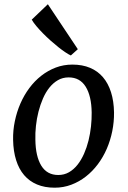

<svg xmlns="http://www.w3.org/2000/svg" viewBox="-20 -871 599 901"><path d="M41.5 -214.4Q40.5 -258.8 49.6 -302.2Q58.6 -345.7 75.7 -385Q92.8 -424.3 117.7 -457.8Q142.6 -491.2 173.8 -515.6Q205.1 -540 241.7 -554Q278.3 -567.9 319.8 -567.9Q366.7 -567.9 402.6 -552.7Q438.5 -537.6 463.1 -508.8Q487.8 -480 501 -438.2Q514.2 -396.5 515.1 -343.3Q515.6 -298.8 506.8 -255.4Q498 -211.9 481 -172.6Q463.9 -133.3 439 -100.1Q414.1 -66.9 382.8 -42.5Q351.6 -18.1 314.7 -4.2Q277.8 9.8 236.3 9.8Q189.5 9.8 153.6 -5.4Q117.7 -20.5 93.3 -49.1Q68.8 -77.6 55.7 -119.4Q42.5 -161.1 41.5 -214.4ZM253.4 -49.8Q281.2 -49.8 303.7 -62.7Q326.2 -75.7 343.8 -97.9Q361.3 -120.1 374.3 -149.4Q387.2 -178.7 395.3 -211.2Q403.3 -243.7 407 -277.6Q410.6 -311.5 410.2 -342.8Q409.2 -420.4 382.1 -464.1Q355 -507.8 302.2 -507.8Q274.4 -507.8 252 -494.9Q229.5 -481.9 211.9 -460Q194.3 -438 181.6 -408.7Q168.9 -379.4 160.6 -346.9Q152.3 -314.5 148.7 -280.5Q145 -246.6 146 -215.3Q147 -137.2 173.8 -93.5Q200.7 -49.8 253.4 -49.8ZM312.5 -610.8Q302.2 -615.2 286.9 -625.5Q271.5 -635.7 253.7 -649.9Q235.8 -664.1 217 -680.9Q198.2 -697.8 181.4 -714.8Q164.6 -731.9 150.6 -748.5Q136.7 -765.1 128.9 -778.8L204.6 -851.1L345.2 -640.1L312.5 -610.8Z"/></svg>

Font: Merriweather
Style: Italic
Weight: 400
Italic angle: -7°
Designer: Eben Sorkin ( eben@eyebytes.com )
Foundry: Eben Sorkin ( eben@eyebytes.com )
Version: Version 1.005; ttfautohint (v0.97) -l 13 -r 13 -G 200 -x 24 